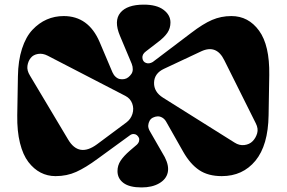

<svg xmlns="http://www.w3.org/2000/svg" viewBox="-20 -801 1249 837"><path d="M55.2 -297.9 58.1 -467.8Q59.1 -536.6 75.9 -588.6Q92.8 -640.6 121.3 -670.9Q149.9 -701.2 184.1 -716.1Q218.3 -731 257.8 -731Q365.7 -731 414.1 -618.2L470.2 -485.8Q475.6 -473.6 484.4 -465.8Q493.2 -458 502.7 -456.3Q512.2 -454.6 522 -456.3Q531.7 -458 539.6 -464.4Q547.4 -470.7 553 -479Q558.6 -487.3 558.8 -498.8Q559.1 -510.3 554.2 -522.9L502.9 -645Q475.6 -710 504.6 -745.4Q533.7 -780.8 606.9 -780.8Q663.1 -780.8 693.1 -758.1Q723.1 -735.4 723.1 -703.1Q723.1 -677.7 709.5 -657.7Q695.8 -637.7 667 -616.2L616.2 -577.1Q599.1 -564.5 600.8 -548.1Q602.5 -531.7 616.5 -526.6Q630.4 -521.5 646 -530.8L813 -657.2Q865.2 -697.3 904.5 -714.1Q943.8 -731 988.8 -731Q1063 -731 1109.4 -667.2Q1155.8 -603.5 1153.8 -474.1L1150.9 -298.8Q1148.9 -167.5 1093.5 -100.3Q1038.1 -33.2 946.8 -33.2Q887.2 -33.2 848.1 -59.6Q809.1 -85.9 778.8 -139.2L704.1 -271Q697.3 -282.7 686.8 -288.6Q676.3 -294.4 666.3 -293.7Q656.2 -293 646.7 -288.3Q637.2 -283.7 632.1 -274.4Q627 -265.1 626.2 -254.2Q625.5 -243.2 632.8 -230L698.2 -116.2Q717.8 -78.1 711.2 -48.8Q704.6 -19.5 673.8 -1.7Q643.1 16.1 597.2 16.1Q544.4 16.1 518.3 -3.4Q492.2 -22.9 492.2 -55.2Q492.2 -80.1 505.9 -100.6Q519.5 -121.1 545.9 -144L576.2 -169.9Q584 -177.2 586.2 -185.8Q588.4 -194.3 585.2 -200.9Q582 -207.5 576.2 -212.2Q570.3 -216.8 562 -216.8Q553.7 -216.8 545.9 -210.9L405.8 -108.9Q353.5 -70.3 312.5 -51.8Q271.5 -33.2 222.2 -33.2Q187 -33.2 157.2 -48.6Q127.4 -64 103.8 -94.7Q80.1 -125.5 67.1 -177.5Q54.2 -229.5 55.2 -297.9ZM690.9 -375 1002.9 -179.2Q1023.4 -166 1045.4 -168.7Q1067.4 -171.4 1081.3 -185.5Q1095.2 -199.7 1101.1 -220Q1106.9 -240.2 1095.2 -263.2L958 -538.1Q923.8 -608.4 856.9 -577.1L694.8 -501Q652.8 -481.4 651.6 -440.9Q650.4 -400.4 690.9 -375ZM526.9 -382.8 188 -558.1Q166.5 -569.3 145.8 -565.9Q125 -562.5 113.8 -548.3Q102.5 -534.2 99.6 -513.9Q96.7 -493.7 110.8 -471.2L276.9 -192.9Q323.7 -113.8 402.8 -171.9L530.8 -267.1Q550.3 -281.7 557.4 -304.7Q564.5 -327.6 556.4 -349.6Q548.3 -371.6 526.9 -382.8Z"/></svg>

Font: Pilowlava
Style: Regular
Weight: 400
Designer: Anton Moglia, Jérémy Landes, Maksym Kobuzan (Cyrillic), Velvetyne Type Foundry
Foundry: Anton Moglia, Jérémy Landes, Velvetyne Type Foundry
Version: Version 1.001;hotconv 1.0.109;makeotfexe 2.5.65596